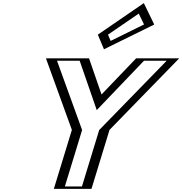

<svg xmlns="http://www.w3.org/2000/svg" viewBox="-20 -1194 1153 1214"><path d="M293.7 -825H519.7L611 -561L863.7 -825H1089.7L646.6 -370L533.5 0H345.5L458.6 -370ZM620.9 -976 653.4 -899 933.5 -1037 877.7 -1152ZM317.2 -810H507L602.6 -533.5L867.3 -810H1057.1L633 -374.5L523.1 -15H365.1L475 -374.5ZM640.4 -973.7 869.1 -1130.4 912.3 -1041.3 663.6 -918.8ZM317.2 -810 475 -374.5 365.1 -15H523.1L633 -374.5L1057.1 -810H867.3L602.6 -533.5L507 -810ZM640.4 -973.7 663.6 -918.8 912.3 -1041.3 869.1 -1130.4ZM293.7 -825 458.6 -370 345.5 0H533.5L646.6 -370L1089.7 -825H863.7L611 -561L519.7 -825ZM620.9 -976 877.7 -1152 933.5 -1037 653.4 -899ZM340.4 -810H483.7L591.7 -497.8L890.5 -810H1033.9L607.2 -371.9L498.1 -15H390.1L499.2 -371.9ZM662.8 -974.9 857.3 -1108.1 890.7 -1039.3 679.5 -935.3ZM270.5 -825 434.4 -372.7 320.5 0H558.5L672.4 -372.7L1112.9 -825H840.5L621.9 -596.7L543 -825ZM598.5 -974.8 637.4 -882.4 955.2 -1038.9 889.5 -1174.3Z"/></svg>

Font: Hussar Outliner
Style: Obl
Weight: 700
Foundry: Cannot Into Space Fonts
Version: Version 0.92